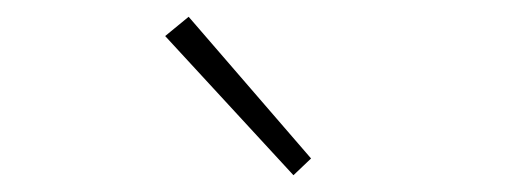

<svg xmlns="http://www.w3.org/2000/svg" viewBox="-20 -840 626 229"><path d="M330 -631 177 -797 205 -820 351 -651Z"/></svg>

Font: Noto Sans JP
Style: Regular
Weight: 100
Designer: Ryoko NISHIZUKA 西塚涼子 (kana, bopomofo & ideographs); Paul D. Hunt (Latin, Greek & Cyrillic); Sandoll Communications 산돌커뮤니
Foundry: Adobe
Version: Version 2.004;hotconv 1.0.118;makeotfexe 2.5.65603